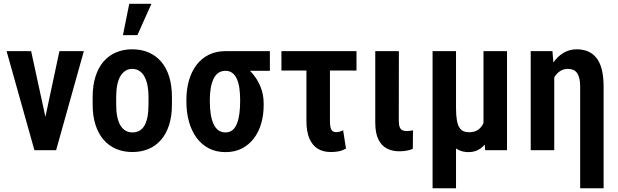

<svg xmlns="http://www.w3.org/2000/svg" viewBox="-20 -801 3294 1024"><path d="M205.6 -100.1 296.9 -528.3H427.2L279.3 0H200.2ZM146 -528.3 239.3 -99.1 242.7 0H163.6L15.1 -528.3Z M474.1 -244.6V-283.2Q474.1 -345.2 489.3 -392.8Q504.4 -440.4 532.2 -472.7Q560.1 -504.9 598.9 -521.5Q637.7 -538.1 685.1 -538.1Q733.4 -538.1 772.2 -521.5Q811 -504.9 839.1 -472.7Q867.2 -440.4 882.1 -392.8Q897 -345.2 897 -283.2V-244.6Q897 -182.6 882.1 -135.3Q867.2 -87.9 839.1 -55.4Q811 -22.9 772.2 -6.6Q733.4 9.8 686 9.8Q638.7 9.8 599.9 -6.6Q561 -22.9 532.7 -55.4Q504.4 -87.9 489.3 -135.3Q474.1 -182.6 474.1 -244.6ZM599.6 -283.2V-244.6Q599.6 -206.1 605.5 -178Q611.3 -149.9 622.8 -131.3Q634.3 -112.8 650.1 -103.8Q666 -94.7 686 -94.7Q707.5 -94.7 723.6 -103.8Q739.7 -112.8 750.5 -131.3Q761.2 -149.9 766.6 -178Q772 -206.1 772 -244.6V-283.2Q772 -320.8 765.9 -349.1Q759.8 -377.4 748.5 -396Q737.3 -414.6 721.2 -424.1Q705.1 -433.6 685.1 -433.6Q665.5 -433.6 649.9 -424.1Q634.3 -414.6 622.8 -396Q611.3 -377.4 605.5 -349.1Q599.6 -320.8 599.6 -283.2ZM635.7 -613.8 669.4 -780.8H787.6L712.9 -613.8Z M974.1 -258.8V-269Q974.1 -324.7 987.8 -372.1Q1001.5 -419.4 1027.8 -454.3Q1054.2 -489.3 1093.3 -508.8Q1132.3 -528.3 1182.1 -528.3Q1192.4 -523.9 1201.4 -509.8Q1210.4 -495.6 1225.3 -480.7Q1240.2 -465.8 1266.1 -458Q1298.3 -441.4 1325.4 -410.4Q1352.5 -379.4 1369.4 -338.4Q1386.2 -297.4 1386.2 -249.5V-239.3Q1386.2 -187.5 1373 -142.3Q1359.9 -97.2 1334 -63Q1308.1 -28.8 1270.3 -9.3Q1232.4 10.3 1183.1 10.3Q1132.3 10.3 1093.5 -10Q1054.7 -30.3 1028.1 -66.7Q1001.5 -103 987.8 -152.1Q974.1 -201.2 974.1 -258.8ZM1099.1 -269V-258.8Q1099.1 -224.6 1103.5 -195.1Q1107.9 -165.5 1117.4 -142.8Q1127 -120.1 1143.1 -107.4Q1159.2 -94.7 1183.1 -94.7Q1205.1 -94.7 1220.2 -107.4Q1235.4 -120.1 1244.1 -142.8Q1252.9 -165.5 1256.8 -195.1Q1260.7 -224.6 1260.7 -258.8V-269Q1260.7 -300.3 1257.1 -328.1Q1253.4 -356 1244.4 -377.4Q1235.4 -398.9 1220.2 -411.1Q1205.1 -423.3 1182.6 -423.3Q1159.2 -423.3 1143.1 -411.1Q1127 -398.9 1117.4 -377.4Q1107.9 -356 1103.5 -328.1Q1099.1 -300.3 1099.1 -269ZM1419.4 -528.3V-423.3H1182.1V-528.3Z M1881.3 -528.3V-424.8H1481V-528.3ZM1614.3 -528.3H1739.7V-154.3Q1739.7 -131.8 1743.4 -119.1Q1747.1 -106.4 1754.4 -101.3Q1761.7 -96.2 1771 -96.2Q1784.7 -96.2 1793.2 -99.1Q1801.8 -102.1 1810.1 -106L1825.2 -8.3Q1803.7 2.9 1785.2 6.3Q1766.6 9.8 1743.7 9.8Q1703.6 9.8 1674.8 -7.8Q1646 -25.4 1630.1 -62.3Q1614.3 -99.1 1614.3 -156.2Z M1981.4 -528.3H2107.4L2106.9 -158.7Q2106.9 -135.3 2111.8 -123Q2116.7 -110.8 2126 -106.4Q2135.3 -102.1 2149.4 -102.1Q2159.2 -102.1 2168.2 -103.3Q2177.2 -104.5 2182.6 -106L2181.6 -6.8Q2168 -1.5 2150.4 2.2Q2132.8 5.9 2108.9 5.9Q2071.3 5.9 2042.5 -9.5Q2013.7 -24.9 1997.6 -58.3Q1981.4 -91.8 1981.4 -147Z M2558.6 -528.3H2684.1V0H2567.4L2558.6 -122.1ZM2575.7 -245.6 2623 -246.6Q2623 -190.9 2614 -144Q2605 -97.2 2587.2 -62.5Q2569.3 -27.8 2542.2 -8.8Q2515.1 10.3 2479 10.3Q2449.7 10.3 2427.2 -0.5Q2404.8 -11.2 2388.2 -34.4Q2371.6 -57.6 2359.4 -94.7L2343.8 -225.6H2412.1Q2412.1 -185.1 2416.7 -159.4Q2421.4 -133.8 2430.7 -119.9Q2439.9 -106 2452.6 -100.8Q2465.3 -95.7 2481.4 -95.7Q2508.3 -95.7 2526.4 -106.7Q2544.4 -117.7 2555.2 -137.9Q2565.9 -158.2 2570.8 -185.8Q2575.7 -213.4 2575.7 -245.6ZM2287.1 -528.3H2412.1V203.1H2287.1Z M2936 -415.5V0H2810.5V-528.3H2926.3ZM2911.6 -282.2 2881.3 -281.2Q2881.3 -336.9 2894 -383.8Q2906.7 -430.7 2929.9 -465.3Q2953.1 -500 2985.1 -519Q3017.1 -538.1 3055.7 -538.1Q3087.4 -538.1 3113.8 -527.6Q3140.1 -517.1 3159.4 -494.1Q3178.7 -471.2 3189 -432.9Q3199.2 -394.5 3199.2 -337.9V203.1H3074.2V-337.9Q3074.2 -363.3 3070.1 -381.6Q3065.9 -399.9 3057.9 -411.4Q3049.8 -422.9 3037.6 -428.2Q3025.4 -433.6 3009.3 -433.6Q2985.8 -433.6 2967.5 -421.9Q2949.2 -410.2 2936.8 -389.4Q2924.3 -368.7 2918 -341.1Q2911.6 -313.5 2911.6 -282.2Z"/></svg>

Font: Roboto Condensed SemiBold
Style: Regular
Weight: 600
Designer: Christian Robertson
Foundry: Google
Version: Version 3.008; 2023